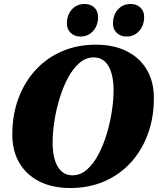

<svg xmlns="http://www.w3.org/2000/svg" viewBox="-20 -931 795 967"><path d="M334 16Q244 16 178.5 -17Q113 -50 77.5 -110.5Q42 -171 42 -253Q42 -353 73 -436Q104 -519 160 -579.5Q216 -640 293 -673Q370 -706 463 -706Q553 -706 618.5 -673Q684 -640 719.5 -580Q755 -520 755 -437Q755 -337 724 -254Q693 -171 637 -110.5Q581 -50 504 -17Q427 16 334 16ZM345 -48Q385 -48 418 -77Q451 -106 476 -153.5Q501 -201 518 -258Q535 -315 543.5 -372Q552 -429 552 -475Q552 -555 526 -598.5Q500 -642 452 -642Q412 -642 379 -613Q346 -584 321 -536.5Q296 -489 279 -432Q262 -375 253.5 -318.5Q245 -262 245 -215Q245 -135 271 -91.5Q297 -48 345 -48ZM385 -747Q355 -747 336 -765.5Q317 -784 317 -812Q317 -856 342 -883.5Q367 -911 406 -911Q436 -911 455 -893Q474 -875 474 -846Q474 -803 449 -775Q424 -747 385 -747ZM617 -747Q587 -747 568 -765.5Q549 -784 549 -812Q549 -856 574 -883.5Q599 -911 638 -911Q668 -911 687 -893Q706 -875 706 -846Q706 -803 681 -775Q656 -747 617 -747Z"/></svg>

Font: Platypi Light ExtraBold
Style: Italic
Weight: 800
Italic angle: -13°
Version: Version 1.200